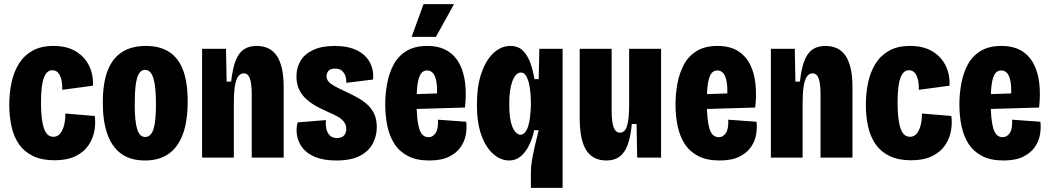

<svg xmlns="http://www.w3.org/2000/svg" viewBox="-20 -765 5096 932"><path d="M244 13Q183 13 140.5 -7.5Q98 -28 72.5 -64.5Q47 -101 36 -150.5Q25 -200 25 -257Q25 -313 36 -364.5Q47 -416 72 -456Q97 -496 138 -519Q179 -542 240 -542Q305 -542 348.5 -515.5Q392 -489 413 -445Q434 -401 431 -349L282 -329Q283 -356 278 -377.5Q273 -399 262.5 -411.5Q252 -424 234 -424Q220 -424 210 -415Q200 -406 193 -387.5Q186 -369 182.5 -339.5Q179 -310 179 -269Q179 -215 185 -177Q191 -139 204 -120Q217 -101 239 -101Q261 -101 274 -119Q287 -137 292.5 -163.5Q298 -190 297 -214L440 -202Q445 -164 437.5 -126.5Q430 -89 408 -57.5Q386 -26 345.5 -6.5Q305 13 244 13Z M684 14Q613 14 568 -19Q523 -52 501 -114.5Q479 -177 479 -267Q479 -363 503 -423.5Q527 -484 573.5 -513Q620 -542 688 -542Q756 -542 801 -513Q846 -484 868.5 -425Q891 -366 891 -274Q891 -174 866.5 -110.5Q842 -47 796 -16.5Q750 14 684 14ZM685 -100Q703 -100 714.5 -116Q726 -132 731.5 -167.5Q737 -203 737 -258Q737 -316 731.5 -353Q726 -390 714.5 -408Q703 -426 684 -426Q667 -426 655.5 -409Q644 -392 639 -354.5Q634 -317 634 -258Q634 -175 646 -137.5Q658 -100 685 -100Z M961 0V-330V-528H1077L1080 -369H1102Q1109 -433 1124 -471Q1139 -509 1164 -525.5Q1189 -542 1225 -542Q1293 -542 1325 -492Q1357 -442 1357 -343V0H1202V-305Q1202 -359 1193 -384Q1184 -409 1163 -409Q1146 -409 1135 -392Q1124 -375 1119.5 -342.5Q1115 -310 1115 -259V0Z M1612 14Q1551 14 1511 -2.5Q1471 -19 1449.5 -46Q1428 -73 1422 -106Q1416 -139 1425 -171L1562 -182Q1560 -163 1563.5 -143Q1567 -123 1579.5 -109Q1592 -95 1615 -95Q1639 -95 1650 -107.5Q1661 -120 1661 -139Q1661 -160 1648.5 -175Q1636 -190 1615.5 -201Q1595 -212 1569 -223Q1544 -234 1518 -248Q1492 -262 1469 -282Q1446 -302 1432.5 -329.5Q1419 -357 1419 -394Q1419 -437 1439 -470Q1459 -503 1500.5 -522.5Q1542 -542 1604 -542Q1671 -542 1714 -520Q1757 -498 1776 -461Q1795 -424 1791 -379L1661 -363Q1662 -378 1657.5 -393.5Q1653 -409 1641 -420.5Q1629 -432 1606 -432Q1583 -432 1574 -420.5Q1565 -409 1565 -395Q1565 -381 1574 -370Q1583 -359 1601.5 -348.5Q1620 -338 1648 -325Q1681 -310 1710.5 -294Q1740 -278 1762 -258.5Q1784 -239 1796.5 -212Q1809 -185 1809 -148Q1809 -106 1790 -69Q1771 -32 1728 -9Q1685 14 1612 14Z M2064 14Q2002 14 1960.5 -7.5Q1919 -29 1895 -66Q1871 -103 1860.5 -152.5Q1850 -202 1850 -258Q1850 -310 1859.5 -360.5Q1869 -411 1891 -452Q1913 -493 1953 -517.5Q1993 -542 2054 -542Q2112 -542 2150.5 -519Q2189 -496 2210.5 -455Q2232 -414 2238 -359.5Q2244 -305 2237 -243L1967 -235V-307L2117 -312L2100 -280Q2104 -337 2098.5 -367.5Q2093 -398 2081.5 -410.5Q2070 -423 2053 -423Q2034 -423 2023 -407Q2012 -391 2007 -357Q2002 -323 2002 -271Q2002 -185 2014.5 -142Q2027 -99 2060 -99Q2071 -99 2080 -104.5Q2089 -110 2095.5 -120.5Q2102 -131 2104.5 -147.5Q2107 -164 2106 -184L2243 -174Q2247 -146 2241.5 -113Q2236 -80 2216.5 -51.5Q2197 -23 2160 -4.5Q2123 14 2064 14ZM2096 -586H1978L2036 -745H2184Z M2557 147V70Q2557 45 2562 14.5Q2567 -16 2575.5 -53.5Q2584 -91 2595 -133H2573Q2563 -87 2545.5 -54.5Q2528 -22 2505 -4Q2482 14 2451 14Q2411 14 2375 -17Q2339 -48 2317 -108Q2295 -168 2295 -257Q2295 -347 2317 -410.5Q2339 -474 2376 -508Q2413 -542 2457 -542Q2496 -542 2519 -518.5Q2542 -495 2555 -458Q2568 -421 2574 -381H2595L2598 -528H2711V-249V147ZM2506 -111Q2520 -111 2529.5 -123.5Q2539 -136 2544.5 -154.5Q2550 -173 2552.5 -193.5Q2555 -214 2556 -231Q2557 -248 2557 -255V-269Q2557 -283 2555.5 -306.5Q2554 -330 2549 -354Q2544 -378 2534.5 -395.5Q2525 -413 2508 -413Q2493 -413 2480.5 -396.5Q2468 -380 2460 -346.5Q2452 -313 2452 -260Q2452 -208 2459.5 -175Q2467 -142 2480 -126.5Q2493 -111 2506 -111Z M2924 14Q2858 14 2826 -35.5Q2794 -85 2794 -193V-528H2949V-231Q2949 -174 2958.5 -147.5Q2968 -121 2990 -121Q3002 -121 3010.5 -129.5Q3019 -138 3024 -154.5Q3029 -171 3031.5 -198Q3034 -225 3034 -262V-528H3189V-226V0H3073L3070 -163H3047Q3041 -99 3026 -60Q3011 -21 2986 -3.5Q2961 14 2924 14Z M3473 14Q3411 14 3369.5 -7.5Q3328 -29 3304 -66Q3280 -103 3269.5 -152.5Q3259 -202 3259 -258Q3259 -310 3268.5 -360.5Q3278 -411 3300 -452Q3322 -493 3362 -517.5Q3402 -542 3463 -542Q3521 -542 3559.5 -519Q3598 -496 3619.5 -455Q3641 -414 3647 -359.5Q3653 -305 3646 -243L3376 -235V-307L3526 -312L3509 -280Q3513 -337 3507.5 -367.5Q3502 -398 3490.5 -410.5Q3479 -423 3462 -423Q3443 -423 3432 -407Q3421 -391 3416 -357Q3411 -323 3411 -271Q3411 -185 3423.5 -142Q3436 -99 3469 -99Q3480 -99 3489 -104.5Q3498 -110 3504.5 -120.5Q3511 -131 3513.5 -147.5Q3516 -164 3515 -184L3652 -174Q3656 -146 3650.5 -113Q3645 -80 3625.5 -51.5Q3606 -23 3569 -4.5Q3532 14 3473 14Z M3722 0V-330V-528H3838L3841 -369H3863Q3870 -433 3885 -471Q3900 -509 3925 -525.5Q3950 -542 3986 -542Q4054 -542 4086 -492Q4118 -442 4118 -343V0H3963V-305Q3963 -359 3954 -384Q3945 -409 3924 -409Q3907 -409 3896 -392Q3885 -375 3880.5 -342.5Q3876 -310 3876 -259V0Z M4402 13Q4341 13 4298.5 -7.5Q4256 -28 4230.5 -64.5Q4205 -101 4194 -150.5Q4183 -200 4183 -257Q4183 -313 4194 -364.5Q4205 -416 4230 -456Q4255 -496 4296 -519Q4337 -542 4398 -542Q4463 -542 4506.5 -515.5Q4550 -489 4571 -445Q4592 -401 4589 -349L4440 -329Q4441 -356 4436 -377.5Q4431 -399 4420.5 -411.5Q4410 -424 4392 -424Q4378 -424 4368 -415Q4358 -406 4351 -387.5Q4344 -369 4340.5 -339.5Q4337 -310 4337 -269Q4337 -215 4343 -177Q4349 -139 4362 -120Q4375 -101 4397 -101Q4419 -101 4432 -119Q4445 -137 4450.5 -163.5Q4456 -190 4455 -214L4598 -202Q4603 -164 4595.5 -126.5Q4588 -89 4566 -57.5Q4544 -26 4503.5 -6.5Q4463 13 4402 13Z M4851 14Q4789 14 4747.5 -7.5Q4706 -29 4682 -66Q4658 -103 4647.5 -152.5Q4637 -202 4637 -258Q4637 -310 4646.5 -360.5Q4656 -411 4678 -452Q4700 -493 4740 -517.5Q4780 -542 4841 -542Q4899 -542 4937.5 -519Q4976 -496 4997.5 -455Q5019 -414 5025 -359.5Q5031 -305 5024 -243L4754 -235V-307L4904 -312L4887 -280Q4891 -337 4885.5 -367.5Q4880 -398 4868.5 -410.5Q4857 -423 4840 -423Q4821 -423 4810 -407Q4799 -391 4794 -357Q4789 -323 4789 -271Q4789 -185 4801.5 -142Q4814 -99 4847 -99Q4858 -99 4867 -104.5Q4876 -110 4882.5 -120.5Q4889 -131 4891.5 -147.5Q4894 -164 4893 -184L5030 -174Q5034 -146 5028.5 -113Q5023 -80 5003.5 -51.5Q4984 -23 4947 -4.5Q4910 14 4851 14Z"/></svg>

Font: Bricolage Grotesque 24pt Condensed ExtraBold
Style: Regular
Weight: 800
Width: 3
Designer: Mathieu Triay
Foundry: Atelier Triay
Version: Version 1.001;gftools[0.9.33.dev8+g029e19f]